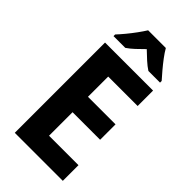

<svg xmlns="http://www.w3.org/2000/svg" viewBox="-284 -1004 1074 1074"><g transform="rotate(45 253.0 -466.5)"><path d="M457 0H77V-714H457V-592H224V-432H442V-310H224V-124H457ZM339 -933Q352 -910 372 -883.5Q392 -857 413.5 -831.5Q435 -806 453 -786V-773H361Q338 -788 315.5 -808.5Q293 -829 268 -853Q243 -828 221.5 -808Q200 -788 178 -773H85V-786Q103 -805 124.5 -831Q146 -857 166 -884.5Q186 -912 199 -933Z"/></g></svg>

Font: Noto Sans Hebrew SemiCondensed
Style: Bold
Weight: 700
Width: 4
Designer: Monotype Design Team
Foundry: Monotype Imaging Inc.
Version: Version 2.004; ttfautohint (v1.8.4.7-5d5b)